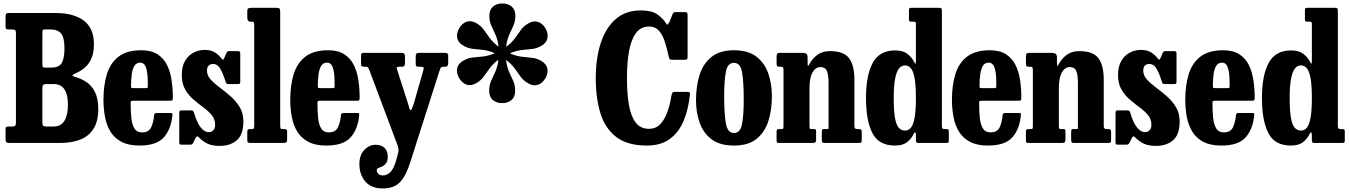

<svg xmlns="http://www.w3.org/2000/svg" viewBox="-20 -825 7790 1108"><path d="M327 0H34Q19.5 0 15.8 -5Q12 -10 12 -24.5V-79Q12 -89.5 16.2 -92.2Q20.5 -95 30 -95H50.5Q64 -95 68 -99.8Q72 -104.5 72 -118V-632.5Q72 -646 68 -650.5Q64 -655 50.5 -655H33Q19.5 -655 15.8 -658.2Q12 -661.5 12 -674.5V-729Q12 -741.5 16 -745.8Q20 -750 32 -750H299.5Q405.5 -750 463.8 -706Q522 -662 522 -570Q522 -518 506.2 -484.5Q490.5 -451 465.2 -431.2Q440 -411.5 411.5 -399.5Q386 -389 412.5 -381.5Q450.5 -371 481 -350Q511.5 -329 529.2 -291.5Q547 -254 547 -195Q547 -124 519.2 -81Q491.5 -38 442 -19Q392.5 0 327 0ZM236 -435H277Q321 -435 336.5 -461.8Q352 -488.5 352 -547.5Q352 -607 333 -631Q314 -655 272 -655H241Q229 -655 226.8 -651.5Q224.5 -648 224.5 -636V-460Q224.5 -443 226.5 -439Q228.5 -435 236 -435ZM289.5 -95Q331.5 -95 351.8 -128Q372 -161 372 -220Q372 -340 289.5 -340H247Q234 -340 229.2 -334.5Q224.5 -329 224.5 -315.5V-118.5Q224.5 -104.5 229 -99.8Q233.5 -95 247.5 -95Z M577 -250Q577 -330 596 -394.5Q615 -459 662.8 -497Q710.5 -535 796 -535Q852.5 -535 888.2 -512.2Q924 -489.5 943.5 -450.5Q963 -411.5 970.2 -362.2Q977.5 -313 977.5 -260.5Q977.5 -249.5 974.2 -246.5Q971 -243.5 960 -243.5H748Q738.5 -243.5 736 -240.8Q733.5 -238 734 -229Q734 -183.5 737.8 -145.2Q741.5 -107 755.5 -84Q769.5 -61 799.5 -61Q838.5 -61 852.2 -90.2Q866 -119.5 869.5 -161Q870.5 -173 885.5 -173H963Q972 -173 973.8 -170.8Q975.5 -168.5 975 -161.5Q968 -81 926 -33Q884 15 785 15Q722 15 681.2 -6.5Q640.5 -28 617.8 -65Q595 -102 586 -149.8Q577 -197.5 577 -250ZM749.5 -316.5H819Q829 -316.5 830.8 -318Q832.5 -319.5 833 -327.5Q833.5 -357.5 831.2 -389Q829 -420.5 819.8 -442Q810.5 -463.5 789 -463.5Q766.5 -463.5 755.2 -444.5Q744 -425.5 740.2 -395.5Q736.5 -365.5 736 -332Q736 -323 737.2 -319.8Q738.5 -316.5 749.5 -316.5Z M1281.5 -355.5Q1264 -409.5 1248.5 -432.8Q1233 -456 1210 -456Q1194.5 -456 1184.5 -447Q1174.5 -438 1174.5 -417.5Q1174.5 -389.5 1195.8 -366.2Q1217 -343 1248.2 -319.8Q1279.5 -296.5 1310.8 -269.2Q1342 -242 1363.2 -207Q1384.5 -172 1384.5 -124.5Q1384.5 -48.5 1346.8 -15.8Q1309 17 1247.5 17Q1205 17 1177.5 4Q1150 -9 1127.5 -32.5Q1116 -44.5 1109 -29.5L1095.5 -2Q1092.5 4 1088.8 7Q1085 10 1075.5 10H1027.5Q1019 10 1016.8 6.8Q1014.5 3.5 1014.5 -5V-172Q1014.5 -181 1016.8 -184.5Q1019 -188 1027.5 -188H1080.5Q1091 -188 1094 -185Q1097 -182 1099.5 -174.5Q1116.5 -116.5 1138.5 -89.5Q1160.5 -62.5 1183.5 -62.5Q1200.5 -62.5 1211 -73.2Q1221.5 -84 1221.5 -105.5Q1221.5 -137.5 1202 -160.8Q1182.5 -184 1154 -205Q1125.5 -226 1096.8 -250.5Q1068 -275 1048.5 -308.8Q1029 -342.5 1029 -392.5Q1029 -441 1047.5 -473Q1066 -505 1096.2 -521Q1126.5 -537 1161.5 -537Q1197.5 -537 1220 -522.5Q1242.5 -508 1257 -489Q1263 -481 1266.8 -481Q1270.5 -481 1275 -492L1286.5 -519Q1289.5 -525.5 1293 -527.8Q1296.5 -530 1307 -530H1354Q1366.5 -530 1366.5 -516.5V-354Q1366.5 -346 1364.2 -343Q1362 -340 1353.5 -340H1300.5Q1289 -340 1286.2 -343.8Q1283.5 -347.5 1281.5 -355.5Z M1434.5 -700H1424.5Q1415.5 -700 1411.2 -706Q1407 -712 1407 -727V-756.5Q1407 -773.5 1412.8 -776.8Q1418.5 -780 1435 -780H1570Q1587 -780 1592 -776.5Q1597 -773 1597 -755.5V-104Q1597 -88.5 1599 -84.2Q1601 -80 1612.5 -80H1622Q1630.5 -80 1633.8 -77.2Q1637 -74.5 1637 -65V-23.5Q1637 -7 1632 -3.5Q1627 0 1610.5 0H1427Q1415.5 0 1411.2 -2.8Q1407 -5.5 1407 -17.5V-60.5Q1407 -71.5 1409.2 -75.8Q1411.5 -80 1422.5 -80H1436.5Q1441 -80 1444 -83.5Q1447 -87 1447 -103.5V-678.5Q1447 -693.5 1444.2 -696.8Q1441.5 -700 1434.5 -700Z M1655 -250Q1655 -330 1674 -394.5Q1693 -459 1740.8 -497Q1788.5 -535 1874 -535Q1930.5 -535 1966.2 -512.2Q2002 -489.5 2021.5 -450.5Q2041 -411.5 2048.2 -362.2Q2055.5 -313 2055.5 -260.5Q2055.5 -249.5 2052.2 -246.5Q2049 -243.5 2038 -243.5H1826Q1816.5 -243.5 1814 -240.8Q1811.5 -238 1812 -229Q1812 -183.5 1815.8 -145.2Q1819.5 -107 1833.5 -84Q1847.5 -61 1877.5 -61Q1916.5 -61 1930.2 -90.2Q1944 -119.5 1947.5 -161Q1948.5 -173 1963.5 -173H2041Q2050 -173 2051.8 -170.8Q2053.5 -168.5 2053 -161.5Q2046 -81 2004 -33Q1962 15 1863 15Q1800 15 1759.2 -6.5Q1718.5 -28 1695.8 -65Q1673 -102 1664 -149.8Q1655 -197.5 1655 -250ZM1827.5 -316.5H1897Q1907 -316.5 1908.8 -318Q1910.5 -319.5 1911 -327.5Q1911.5 -357.5 1909.2 -389Q1907 -420.5 1897.8 -442Q1888.5 -463.5 1867 -463.5Q1844.5 -463.5 1833.2 -444.5Q1822 -425.5 1818.2 -395.5Q1814.5 -365.5 1814 -332Q1814 -323 1815.2 -319.8Q1816.5 -316.5 1827.5 -316.5Z M2054 121Q2054 69.5 2082.5 40Q2111 10.5 2147.5 10.5Q2179.5 10.5 2198.5 27.8Q2217.5 45 2217.5 79.5Q2217.5 105 2207.8 117.5Q2198 130 2185.5 135.5Q2173 141 2163.5 144.8Q2154 148.5 2154 156Q2154 170 2164 178.8Q2174 187.5 2189.5 187.5Q2215 187.5 2235 165.8Q2255 144 2269 90L2276 63.5Q2281.5 47 2278.8 30.8Q2276 14.5 2269 -0.5L2112 -419Q2105.5 -432 2103.5 -436Q2101.5 -440 2086.5 -440H2083.5Q2072 -440 2067.8 -443.2Q2063.5 -446.5 2063.5 -457V-507.5Q2063.5 -520 2079.5 -520H2296Q2308 -520 2312.5 -515.2Q2317 -510.5 2317 -497.5V-465Q2317 -450 2313.8 -445Q2310.5 -440 2298 -440H2286Q2274 -440 2270.8 -436.8Q2267.5 -433.5 2271 -425L2332.5 -234Q2339 -213.5 2342.2 -201.5Q2345.5 -189.5 2349.5 -189.5Q2354 -189.5 2357.2 -198.5Q2360.5 -207.5 2367.5 -225.5L2424 -423Q2426.5 -432.5 2423.2 -436.2Q2420 -440 2406 -440H2395.5Q2384.5 -440 2381.8 -444Q2379 -448 2379 -458V-497.5Q2379 -510.5 2383 -515.2Q2387 -520 2399.5 -520H2548.5Q2566.5 -520 2566.5 -505.5V-462.5Q2566.5 -451.5 2563 -445.8Q2559.5 -440 2548.5 -440H2542.5Q2525.5 -440 2522.8 -433Q2520 -426 2515.5 -414L2350.5 102Q2325.5 185 2290.5 223.8Q2255.5 262.5 2189.5 262.5Q2122.5 262.5 2088.2 222.5Q2054 182.5 2054 121Z M2629.5 -374.5Q2613 -403 2618 -430.2Q2623 -457.5 2653.5 -475Q2678.5 -489.5 2704.8 -492.8Q2731 -496 2759.8 -498.2Q2788.5 -500.5 2821 -512Q2832.5 -516 2832.5 -517.8Q2832.5 -519.5 2821 -524Q2788.5 -535.5 2760 -537.8Q2731.5 -540 2705.2 -543.5Q2679 -547 2654 -561.5Q2623.5 -579 2618.5 -606.2Q2613.5 -633.5 2630 -662Q2646.5 -690.5 2672.5 -699.5Q2698.5 -708.5 2729 -691.5Q2754.5 -676.5 2770.2 -655.8Q2786 -635 2802 -611.5Q2818 -588 2844 -566Q2851.5 -559 2854.8 -557.2Q2858 -555.5 2855.5 -570.5Q2849 -605 2836.8 -630.2Q2824.5 -655.5 2814.2 -679.5Q2804 -703.5 2804 -734Q2804 -769 2825 -787Q2846 -805 2879 -805Q2912 -805 2933 -787Q2954 -769 2954 -734Q2954 -703.5 2943.8 -679.5Q2933.5 -655.5 2921.2 -630Q2909 -604.5 2902.5 -570Q2900 -554.5 2903.5 -556.8Q2907 -559 2915 -565.5Q2941 -588 2956.8 -611.2Q2972.5 -634.5 2988 -655Q3003.5 -675.5 3029 -690Q3059 -707.5 3085.2 -698.5Q3111.5 -689.5 3128 -661Q3144.5 -632.5 3139.2 -605Q3134 -577.5 3104 -560.5Q3079 -546 3053.2 -542.8Q3027.5 -539.5 2999.2 -537.2Q2971 -535 2938 -523.5Q2927 -519.5 2925 -517.8Q2923 -516 2935.5 -511.5Q2969 -499.5 2997.5 -497Q3026 -494.5 3052 -491.2Q3078 -488 3103.5 -473.5Q3133.5 -456 3138.8 -429Q3144 -402 3127.5 -373.5Q3111 -345 3084.8 -335.8Q3058.5 -326.5 3028.5 -344Q3002.5 -358.5 2986.5 -379.5Q2970.5 -400.5 2954.5 -424Q2938.5 -447.5 2912 -470.5Q2904.5 -476.5 2902 -477.8Q2899.5 -479 2902 -465.5Q2908 -430.5 2920.2 -405Q2932.5 -379.5 2942.8 -355.5Q2953 -331.5 2953 -301Q2953 -266 2932 -248Q2911 -230 2878 -230Q2845 -230 2824 -248Q2803 -266 2803 -301Q2803 -331.5 2813.2 -355.8Q2823.5 -380 2836 -405.8Q2848.5 -431.5 2854.5 -467Q2857 -480.5 2854 -478.5Q2851 -476.5 2844 -471Q2817.5 -448 2801.5 -424.8Q2785.5 -401.5 2769.8 -380.8Q2754 -360 2728.5 -345Q2698 -327.5 2672 -336.8Q2646 -346 2629.5 -374.5Z M3418 -375Q3418 -486.5 3446.2 -574.8Q3474.5 -663 3532.2 -714Q3590 -765 3678 -765Q3740.5 -765 3773.2 -742Q3806 -719 3823 -691Q3829.5 -680 3832.8 -683.2Q3836 -686.5 3843.5 -698.5L3862 -745Q3865.5 -751 3868.5 -753Q3871.5 -755 3882 -755H3930.5Q3942.5 -755 3945.2 -751.5Q3948 -748 3948 -736V-497.5Q3948 -486.5 3944.5 -483.2Q3941 -480 3929.5 -480H3861Q3847 -480 3844.2 -484.2Q3841.5 -488.5 3839 -499Q3829 -546 3816.2 -585.2Q3803.5 -624.5 3782.2 -648.2Q3761 -672 3725.5 -672Q3678.5 -672 3650.5 -634.8Q3622.5 -597.5 3610.2 -530.5Q3598 -463.5 3598 -375Q3598 -286.5 3609.2 -220.5Q3620.5 -154.5 3648.2 -118Q3676 -81.5 3725.5 -81.5Q3763.5 -81.5 3789.2 -107.5Q3815 -133.5 3830.8 -177.2Q3846.5 -221 3855 -274Q3857.5 -286.5 3861.2 -290.8Q3865 -295 3877 -295H3943.5Q3956 -295 3959.2 -292Q3962.5 -289 3961.5 -279.5Q3953 -194.5 3925.2 -128Q3897.5 -61.5 3845.5 -23.2Q3793.5 15 3713 15Q3601.5 15 3537 -34Q3472.5 -83 3445.2 -170.8Q3418 -258.5 3418 -375Z M3996.5 -247.5Q3996.5 -327.5 4017.2 -392.8Q4038 -458 4086 -496.5Q4134 -535 4215.5 -535Q4297.5 -535 4345.2 -498Q4393 -461 4413.8 -400.5Q4434.5 -340 4434.5 -270Q4434.5 -190 4413.8 -125.5Q4393 -61 4345.2 -23Q4297.5 15 4215.5 15Q4134 15 4086 -21.5Q4038 -58 4017.2 -117.8Q3996.5 -177.5 3996.5 -247.5ZM4159 -270Q4159 -166 4169 -111.8Q4179 -57.5 4215.5 -57.5Q4252.5 -57.5 4262.2 -109.2Q4272 -161 4272 -250Q4272 -354.5 4262.2 -408.5Q4252.5 -462.5 4215.5 -462.5Q4179 -462.5 4169 -411Q4159 -359.5 4159 -270Z M4485 -440H4478.5Q4466.5 -440 4464 -444.5Q4461.5 -449 4461.5 -465V-495Q4461.5 -511 4465.5 -515.5Q4469.5 -520 4484 -520H4611Q4624 -520 4632.2 -515Q4640.5 -510 4640.5 -493V-472Q4640.5 -450 4642 -445.8Q4643.5 -441.5 4652 -457Q4667 -485.5 4696 -507.8Q4725 -530 4769.5 -530Q4850 -530 4880.2 -488.5Q4910.5 -447 4910.5 -366.5V-102.5Q4910.5 -87.5 4914.5 -83.8Q4918.5 -80 4930.5 -80H4936.5Q4946.5 -80 4949.8 -76.2Q4953 -72.5 4953 -62V-23.5Q4953 -6 4950.2 -3Q4947.5 0 4930.5 0H4741Q4728.5 0 4725.5 -3.5Q4722.5 -7 4722.5 -20V-58.5Q4722.5 -67.5 4723.5 -73.8Q4724.5 -80 4732 -80H4755Q4761 -80 4761.2 -83.5Q4761.5 -87 4761.5 -100.5V-345.5Q4761.5 -393.5 4751.8 -415.8Q4742 -438 4715 -438Q4686.5 -438 4669 -407.2Q4651.5 -376.5 4651.5 -318V-98.5Q4651.5 -80 4659 -80H4679Q4686.5 -80 4688 -76.8Q4689.5 -73.5 4689.5 -60.5V-17Q4689.5 -6 4684 -3Q4678.5 0 4668.5 0H4477.5Q4465.5 0 4463.5 -3.2Q4461.5 -6.5 4461.5 -19V-62Q4461.5 -74 4464.2 -77Q4467 -80 4479.5 -80H4486.5Q4495.5 -80 4498.5 -82Q4501.5 -84 4501.5 -98.5V-419Q4501.5 -433 4498.2 -436.5Q4495 -440 4485 -440Z M4977.5 -259.5Q4977.5 -391 5016.8 -462.8Q5056 -534.5 5147 -534Q5190 -534 5216.5 -514Q5243 -494 5256.5 -465Q5261 -454 5263.2 -457.8Q5265.5 -461.5 5265.5 -481.5V-687Q5265.5 -695.5 5262.5 -697.8Q5259.5 -700 5251 -700H5239Q5230 -700 5227.8 -702.8Q5225.5 -705.5 5225.5 -714.5V-766Q5225.5 -775.5 5229 -777.8Q5232.5 -780 5242.5 -780H5397Q5406.5 -780 5411 -777.5Q5415.5 -775 5415.5 -765V-99.5Q5415.5 -86.5 5418.8 -83.2Q5422 -80 5435 -80H5442Q5450.5 -80 5453 -77.2Q5455.5 -74.5 5455.5 -65.5V-16Q5455.5 -5.5 5452.8 -2.8Q5450 0 5439.5 0H5282Q5271 0 5268.2 -3.5Q5265.5 -7 5265.5 -18V-46Q5265.5 -57 5261.8 -60.5Q5258 -64 5253 -53Q5239 -23 5213.8 -4Q5188.5 15 5144.5 15Q5051.5 15 5014.5 -56.8Q4977.5 -128.5 4977.5 -259.5ZM5137.5 -259.5Q5137.5 -187.5 5144.5 -146.5Q5151.5 -105.5 5166 -88.5Q5180.5 -71.5 5202.5 -71.5Q5223 -71.5 5237 -88.5Q5251 -105.5 5258.2 -146.5Q5265.5 -187.5 5265.5 -259.5Q5265.5 -331.5 5258.2 -372.5Q5251 -413.5 5237 -430.5Q5223 -447.5 5202.5 -447.5Q5183 -447.5 5168.5 -430.5Q5154 -413.5 5145.8 -372.5Q5137.5 -331.5 5137.5 -259.5Z M5473.5 -250Q5473.5 -330 5492.5 -394.5Q5511.5 -459 5559.2 -497Q5607 -535 5692.5 -535Q5749 -535 5784.8 -512.2Q5820.5 -489.5 5840 -450.5Q5859.5 -411.5 5866.8 -362.2Q5874 -313 5874 -260.5Q5874 -249.5 5870.8 -246.5Q5867.5 -243.5 5856.5 -243.5H5644.5Q5635 -243.5 5632.5 -240.8Q5630 -238 5630.5 -229Q5630.5 -183.5 5634.2 -145.2Q5638 -107 5652 -84Q5666 -61 5696 -61Q5735 -61 5748.8 -90.2Q5762.5 -119.5 5766 -161Q5767 -173 5782 -173H5859.5Q5868.5 -173 5870.2 -170.8Q5872 -168.5 5871.5 -161.5Q5864.5 -81 5822.5 -33Q5780.5 15 5681.5 15Q5618.5 15 5577.8 -6.5Q5537 -28 5514.2 -65Q5491.5 -102 5482.5 -149.8Q5473.5 -197.5 5473.5 -250ZM5646 -316.5H5715.5Q5725.5 -316.5 5727.2 -318Q5729 -319.5 5729.5 -327.5Q5730 -357.5 5727.8 -389Q5725.5 -420.5 5716.2 -442Q5707 -463.5 5685.5 -463.5Q5663 -463.5 5651.8 -444.5Q5640.5 -425.5 5636.8 -395.5Q5633 -365.5 5632.5 -332Q5632.5 -323 5633.8 -319.8Q5635 -316.5 5646 -316.5Z M5924 -440H5917.5Q5905.5 -440 5903 -444.5Q5900.5 -449 5900.5 -465V-495Q5900.5 -511 5904.5 -515.5Q5908.5 -520 5923 -520H6050Q6063 -520 6071.2 -515Q6079.5 -510 6079.5 -493V-472Q6079.5 -450 6081 -445.8Q6082.5 -441.5 6091 -457Q6106 -485.5 6135 -507.8Q6164 -530 6208.5 -530Q6289 -530 6319.2 -488.5Q6349.5 -447 6349.5 -366.5V-102.5Q6349.5 -87.5 6353.5 -83.8Q6357.5 -80 6369.5 -80H6375.5Q6385.5 -80 6388.8 -76.2Q6392 -72.5 6392 -62V-23.5Q6392 -6 6389.2 -3Q6386.5 0 6369.5 0H6180Q6167.5 0 6164.5 -3.5Q6161.5 -7 6161.5 -20V-58.5Q6161.5 -67.5 6162.5 -73.8Q6163.5 -80 6171 -80H6194Q6200 -80 6200.2 -83.5Q6200.5 -87 6200.5 -100.5V-345.5Q6200.5 -393.5 6190.8 -415.8Q6181 -438 6154 -438Q6125.5 -438 6108 -407.2Q6090.5 -376.5 6090.5 -318V-98.5Q6090.5 -80 6098 -80H6118Q6125.5 -80 6127 -76.8Q6128.5 -73.5 6128.5 -60.5V-17Q6128.5 -6 6123 -3Q6117.5 0 6107.5 0H5916.5Q5904.5 0 5902.5 -3.2Q5900.5 -6.5 5900.5 -19V-62Q5900.5 -74 5903.2 -77Q5906 -80 5918.5 -80H5925.5Q5934.5 -80 5937.5 -82Q5940.5 -84 5940.5 -98.5V-419Q5940.5 -433 5937.2 -436.5Q5934 -440 5924 -440Z M6684.5 -355.5Q6667 -409.5 6651.5 -432.8Q6636 -456 6613 -456Q6597.5 -456 6587.5 -447Q6577.5 -438 6577.5 -417.5Q6577.5 -389.5 6598.8 -366.2Q6620 -343 6651.2 -319.8Q6682.5 -296.5 6713.8 -269.2Q6745 -242 6766.2 -207Q6787.5 -172 6787.5 -124.5Q6787.5 -48.5 6749.8 -15.8Q6712 17 6650.5 17Q6608 17 6580.5 4Q6553 -9 6530.5 -32.5Q6519 -44.5 6512 -29.5L6498.5 -2Q6495.5 4 6491.8 7Q6488 10 6478.5 10H6430.5Q6422 10 6419.8 6.8Q6417.5 3.5 6417.5 -5V-172Q6417.5 -181 6419.8 -184.5Q6422 -188 6430.5 -188H6483.5Q6494 -188 6497 -185Q6500 -182 6502.5 -174.5Q6519.5 -116.5 6541.5 -89.5Q6563.5 -62.5 6586.5 -62.5Q6603.5 -62.5 6614 -73.2Q6624.5 -84 6624.5 -105.5Q6624.5 -137.5 6605 -160.8Q6585.5 -184 6557 -205Q6528.5 -226 6499.8 -250.5Q6471 -275 6451.5 -308.8Q6432 -342.5 6432 -392.5Q6432 -441 6450.5 -473Q6469 -505 6499.2 -521Q6529.5 -537 6564.5 -537Q6600.5 -537 6623 -522.5Q6645.5 -508 6660 -489Q6666 -481 6669.8 -481Q6673.5 -481 6678 -492L6689.5 -519Q6692.5 -525.5 6696 -527.8Q6699.5 -530 6710 -530H6757Q6769.5 -530 6769.5 -516.5V-354Q6769.5 -346 6767.2 -343Q6765 -340 6756.5 -340H6703.5Q6692 -340 6689.2 -343.8Q6686.5 -347.5 6684.5 -355.5Z M6820 -250Q6820 -330 6839 -394.5Q6858 -459 6905.8 -497Q6953.5 -535 7039 -535Q7095.5 -535 7131.2 -512.2Q7167 -489.5 7186.5 -450.5Q7206 -411.5 7213.2 -362.2Q7220.5 -313 7220.5 -260.5Q7220.5 -249.5 7217.2 -246.5Q7214 -243.5 7203 -243.5H6991Q6981.5 -243.5 6979 -240.8Q6976.5 -238 6977 -229Q6977 -183.5 6980.8 -145.2Q6984.5 -107 6998.5 -84Q7012.5 -61 7042.5 -61Q7081.5 -61 7095.2 -90.2Q7109 -119.5 7112.5 -161Q7113.5 -173 7128.5 -173H7206Q7215 -173 7216.8 -170.8Q7218.5 -168.5 7218 -161.5Q7211 -81 7169 -33Q7127 15 7028 15Q6965 15 6924.2 -6.5Q6883.5 -28 6860.8 -65Q6838 -102 6829 -149.8Q6820 -197.5 6820 -250ZM6992.5 -316.5H7062Q7072 -316.5 7073.8 -318Q7075.5 -319.5 7076 -327.5Q7076.5 -357.5 7074.2 -389Q7072 -420.5 7062.8 -442Q7053.5 -463.5 7032 -463.5Q7009.5 -463.5 6998.2 -444.5Q6987 -425.5 6983.2 -395.5Q6979.5 -365.5 6979 -332Q6979 -323 6980.2 -319.8Q6981.5 -316.5 6992.5 -316.5Z M7262.5 -259.5Q7262.5 -391 7301.8 -462.8Q7341 -534.5 7432 -534Q7475 -534 7501.5 -514Q7528 -494 7541.5 -465Q7546 -454 7548.2 -457.8Q7550.5 -461.5 7550.5 -481.5V-687Q7550.5 -695.5 7547.5 -697.8Q7544.5 -700 7536 -700H7524Q7515 -700 7512.8 -702.8Q7510.5 -705.5 7510.5 -714.5V-766Q7510.5 -775.5 7514 -777.8Q7517.5 -780 7527.5 -780H7682Q7691.5 -780 7696 -777.5Q7700.5 -775 7700.5 -765V-99.5Q7700.5 -86.5 7703.8 -83.2Q7707 -80 7720 -80H7727Q7735.5 -80 7738 -77.2Q7740.5 -74.5 7740.5 -65.5V-16Q7740.5 -5.5 7737.8 -2.8Q7735 0 7724.5 0H7567Q7556 0 7553.2 -3.5Q7550.5 -7 7550.5 -18V-46Q7550.5 -57 7546.8 -60.5Q7543 -64 7538 -53Q7524 -23 7498.8 -4Q7473.5 15 7429.5 15Q7336.5 15 7299.5 -56.8Q7262.5 -128.5 7262.5 -259.5ZM7422.5 -259.5Q7422.5 -187.5 7429.5 -146.5Q7436.5 -105.5 7451 -88.5Q7465.5 -71.5 7487.5 -71.5Q7508 -71.5 7522 -88.5Q7536 -105.5 7543.2 -146.5Q7550.5 -187.5 7550.5 -259.5Q7550.5 -331.5 7543.2 -372.5Q7536 -413.5 7522 -430.5Q7508 -447.5 7487.5 -447.5Q7468 -447.5 7453.5 -430.5Q7439 -413.5 7430.8 -372.5Q7422.5 -331.5 7422.5 -259.5Z"/></svg>

Font: Besley* Condensed
Style: Bold
Weight: 700
Width: 3
Designer: Owen Earl
Foundry: indestructible type*
Version: Version 3.000; ttfautohint (v1.8.3)